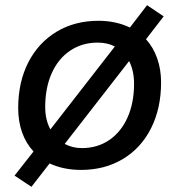

<svg xmlns="http://www.w3.org/2000/svg" viewBox="-20 -642 690 739"><path d="M36 34 109 -59Q80 -90 65 -132.5Q50 -175 50 -226Q50 -326 89 -402Q128 -478 198 -520Q268 -562 359 -562Q426 -562 480 -536L546 -622L610 -579L542 -491Q570 -460 585 -417.5Q600 -375 600 -325Q600 -225 561.5 -148.5Q523 -72 453 -30Q383 12 292 12Q224 12 171 -13L101 77ZM174 -144 422 -463Q394 -478 356 -478Q296 -478 250 -447Q204 -416 179 -360Q154 -304 154 -230Q154 -181 174 -144ZM295 -72Q355 -72 400.5 -103Q446 -134 471 -190Q496 -246 496 -320Q496 -369 477 -407L229 -88Q259 -72 295 -72Z"/></svg>

Font: Azeret Mono
Style: Italic
Weight: 400
Italic angle: -12°
Designer: Martin Vácha
Foundry: Displaay
Version: Version 1.000; Glyphs 3.0.3, build 3074